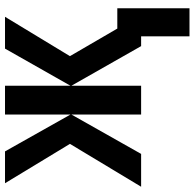

<svg xmlns="http://www.w3.org/2000/svg" viewBox="-25 -558 776 766"><g transform="rotate(-90 363.0 -175.0)"><path d="M679 -543 522 -284 632 -95H713V193H601V0H562L404 -278V0H289V-278L132 0H1L172 -284L15 -543H142L289 -282V-543H404V-282L552 -543Z"/></g></svg>

Font: Avrile Sans Condensed SemiBold
Style: Regular
Weight: 600
Width: 3
Designer: Monotype Design Team
Foundry: Monotype Imaging Inc.
Version: Version 2.001;September 10, 2019;FontCreator 11.5.0.2425 64-